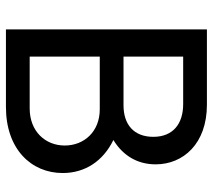

<svg xmlns="http://www.w3.org/2000/svg" viewBox="-56 -678 734 663"><g transform="rotate(90 311.5 -347.0)"><path d="M82 0H350C495 0 578 -87 578 -196C578 -274 536 -336 464 -371C519 -405 548 -455 548 -517C548 -612 477 -694 342 -694H82ZM176 -82V-324H358C435 -324 483 -270 483 -203C483 -136 434 -82 355 -82ZM176 -406V-612H340C409 -612 453 -576 453 -509C453 -442 411 -406 344 -406Z"/></g></svg>

Font: MV Cash
Style: Regular
Weight: 400
Designer: Rodrigo Fuenzalida
Foundry: fragTYPE
Version: Version 1.100;Glyphs 3.1.2 (3151)